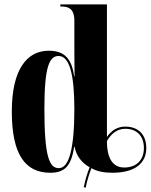

<svg xmlns="http://www.w3.org/2000/svg" viewBox="-20 -780 689 878"><path d="M363 76 372 78C378 45 388 16 398 -11C424 4 456 10 494 10C595 10 649 -32 649 -103C649 -164 613 -201 553 -201C519 -201 492 -186 469 -154V-760H256V-750H264C290 -750 320 -742 320 -686V-584C320 -551 320 -509 321 -431H319C307 -523 264 -548 203 -548C104 -548 34 -464 34 -270C34 -74 95 10 210 10C274 10 306 -19 319 -109H321C329 -67 353 -36 390 -15C379 12 370 42 363 76ZM249 -11C206 -11 183 -62 183 -282C183 -476 206 -524 248 -524C297 -524 320 -442 320 -282C320 -101 296 -11 249 -11ZM548 -14C499 -14 469 -51 469 -135C491 -173 519 -191 553 -191C606 -191 638 -158 638 -103C638 -48 604 -14 548 -14Z"/></svg>

Font: Noto Serif Display ExtraCondensed ExtraBold
Style: Regular
Weight: 800
Width: 2
Designer: Monotype Design Team
Foundry: Monotype Imaging Inc.
Version: Version 2.009